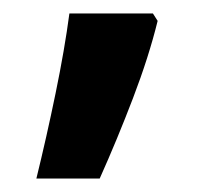

<svg xmlns="http://www.w3.org/2000/svg" viewBox="-20 -136 317 285"><path d="M207 -116 214 -105Q201 -52 177.5 9.5Q154 71 128 129H34Q49 68 62.5 2.5Q76 -63 83 -116Z"/></svg>

Font: Noto Sans Khmer SemiBold
Style: Regular
Weight: 600
Version: Version 2.003